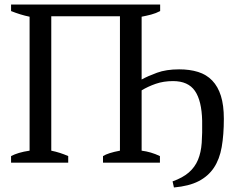

<svg xmlns="http://www.w3.org/2000/svg" viewBox="-20 -720 1050 850"><path d="M282 0H29V-29Q44 -37 64 -43Q84 -49 111 -53V-646Q91 -650 70 -656.5Q49 -663 29 -671V-700H689V-671Q670 -661 649 -655.5Q628 -650 607 -646V-368Q634 -383 675 -398Q716 -413 773 -413Q820 -413 857 -401.5Q894 -390 919.5 -363.5Q945 -337 958 -295.5Q971 -254 971 -194Q971 -123 961.5 -69Q952 -15 927 22.5Q902 60 859.5 82Q817 104 750 110L744 83Q789 67 816 43.5Q843 20 856.5 -12.5Q870 -45 873 -87.5Q876 -130 875 -185Q873 -274 843 -317.5Q813 -361 746 -361Q704 -361 669.5 -349Q635 -337 607 -320V-53Q648 -48 688 -29V0H436V-29Q458 -43 511 -53V-648H207V-53Q246 -45 282 -29Z"/></svg>

Font: PT Serif
Style: Regular
Weight: 400
Designer: A.Korolkova, O.Umpeleva, V.Yefimov
Foundry: ParaType Ltd
Version: Version 1.000W OFL; ttfautohint (v1.6)